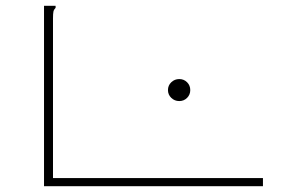

<svg xmlns="http://www.w3.org/2000/svg" viewBox="-20 -643 1040 663"><path d="M132 -623H172V-616Q166 -610 164.5 -603Q163 -596 163 -579V-28H888V0H132ZM599 -294Q583 -294 571.5 -305Q560 -316 560 -332Q560 -348 571.5 -359Q583 -370 599 -370Q615 -370 626 -359Q637 -348 637 -332Q637 -316 626 -305Q615 -294 599 -294Z"/></svg>

Font: Inconsolata UltraExpanded ExtraLight
Style: Regular
Weight: 200
Width: 9
Monospace: yes
Designer: Raph Levien, Cyreal, Brenton Simpson
Foundry: Raph Levien, Cyreal, Google
Version: Version 3.001; ttfautohint (v1.8.2.53-6de2)